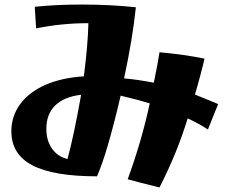

<svg xmlns="http://www.w3.org/2000/svg" viewBox="-20 -758 1010 845"><path d="M542 31Q604 -139 639 -303Q580 -321 511 -337Q452 -84 407 18Q215 18 122.5 -30.5Q30 -79 30 -180Q30 -247 69 -300Q108 -353 180 -384.5Q252 -416 349 -422Q367 -561 369 -656Q251 -656 139 -633L133 -728Q224 -738 341 -738Q464 -738 578 -726Q563 -584 526 -413Q585 -408 657 -394Q675 -481 682 -528Q792 -518 880 -500Q877 -484 862.5 -429.5Q848 -375 838 -342L940 -300L895 -188Q856 -214 806 -237Q760 -86 682 67Q584 43 542 31ZM337 -341Q262 -332 223 -294Q184 -256 184 -191Q184 -140 208.5 -104.5Q233 -69 277 -58Q306 -165 337 -341Z"/></svg>

Font: Otomanopee
Style: Regular
Weight: 400
Designer: Das Ende der Wildnis
Foundry: Gutenberg Labo
Version: Version 3.000